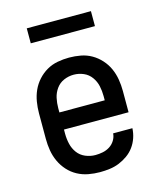

<svg xmlns="http://www.w3.org/2000/svg" viewBox="-108 -782 716 867"><g transform="rotate(-15 250.0 -348.5)"><path d="M252 8Q225 8 198 3Q171 -2 147 -15Q123 -28 104.5 -48.5Q86 -69 74.5 -94Q63 -119 58.5 -146Q54 -173 54 -200V-320Q54 -347 58.5 -374Q63 -401 74 -425.5Q85 -450 103.5 -470.5Q122 -491 145.5 -504.5Q169 -518 196 -523Q223 -528 250 -528Q277 -528 304 -523Q331 -518 354.5 -504.5Q378 -491 396.5 -470.5Q415 -450 426 -425.5Q437 -401 441.5 -374Q446 -347 446 -320V-220H144V-200Q144 -176 149.5 -152.5Q155 -129 169 -110Q183 -91 205.5 -81.5Q228 -72 252 -72Q269 -72 286.5 -75.5Q304 -79 319 -88.5Q334 -98 343.5 -113.5Q353 -129 354 -146H444Q443 -123 435.5 -101Q428 -79 414.5 -60.5Q401 -42 382 -28.5Q363 -15 342 -6.5Q321 2 298 5Q275 8 252 8ZM356 -300V-320Q356 -344 351 -367Q346 -390 332 -409.5Q318 -429 296 -438.5Q274 -448 250 -448Q226 -448 204 -438.5Q182 -429 168 -409.5Q154 -390 149 -367Q144 -344 144 -320V-300ZM100 -635V-705H400V-635Z"/></g></svg>

Font: Iosevka SS10 Medium
Style: Regular
Weight: 500
Monospace: yes
Designer: Belleve Invis
Foundry: Belleve Invis
Version: Version 28.0.6; ttfautohint (v1.8.4)